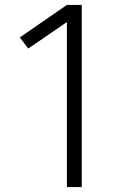

<svg xmlns="http://www.w3.org/2000/svg" viewBox="-20 -755 540 775"><path d="M250 0V-666L94 -559L60 -604L250 -735H310V0Z"/></svg>

Font: Iosevka Term Light
Style: Regular
Weight: 300
Monospace: yes
Designer: Belleve Invis
Foundry: Belleve Invis
Version: Version 9.0.1; ttfautohint (v1.8.3)